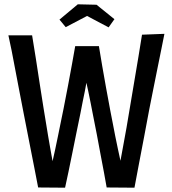

<svg xmlns="http://www.w3.org/2000/svg" viewBox="-20 -867 798 891"><path d="M282 4 157 3Q151 -31 140 -85Q129 -139 116.5 -204.5Q104 -270 90 -340Q80 -392 70 -443.5Q60 -495 51 -543Q42 -591 34 -632Q26 -673 19 -703H129Q138 -651 146.5 -594.5Q155 -538 164 -480.5Q173 -423 182 -366Q188 -332 193 -299Q198 -266 203.5 -235Q209 -204 214 -174.5Q219 -145 224 -119Q230 -144 236 -173Q242 -202 248.5 -233Q255 -264 261.5 -297Q268 -330 275 -363Q286 -418 296 -471.5Q306 -525 314.5 -571.5Q323 -618 329 -653H439Q446 -612 454 -563Q462 -514 472 -461Q482 -408 492 -353Q498 -324 503.5 -294Q509 -264 515 -234.5Q521 -205 527 -176.5Q533 -148 539 -121Q544 -150 551.5 -189Q559 -228 567 -274Q575 -320 583 -369Q593 -428 603 -488Q613 -548 622.5 -604Q632 -660 639 -706L743 -710Q737 -679 729 -640Q721 -601 712 -556Q703 -511 693 -461.5Q683 -412 673 -361Q661 -296 648.5 -230.5Q636 -165 624.5 -105Q613 -45 604 4L475 3Q470 -27 462.5 -66.5Q455 -106 446.5 -151Q438 -196 429.5 -242Q421 -288 412 -331Q406 -362 400.5 -390Q395 -418 390 -441.5Q385 -465 381 -483Q378 -465 373.5 -442.5Q369 -420 363.5 -394Q358 -368 353 -340Q344 -298 335 -252.5Q326 -207 316.5 -161Q307 -115 298.5 -73Q290 -31 282 4ZM484 -740 384 -793 285 -741 256 -776 341 -847 428 -845 511 -778Z"/></svg>

Font: Truculenta SemiBold
Style: Regular
Weight: 600
Version: Version 1.002